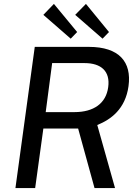

<svg xmlns="http://www.w3.org/2000/svg" viewBox="-20 -963 709 983"><path d="M256 -943 202 -887 342 -765 375 -799ZM420 -943 365 -887 505 -765 538 -799ZM569 0 478 -323C548 -351 622 -405 638 -522C655 -646 590 -723 435 -723H158L59 0H160L202 -305H380L464 0ZM361 -389H214L247 -640H413C498 -640 545 -598 534 -517C523 -433 459 -389 361 -389Z"/></svg>

Font: United Sans Medium
Style: Italic
Weight: 500
Italic angle: -8°
Designer: Pablo Impallari, Rodrigo Fuenzalida (Modified by Dan O. Williams)
Version: Version 1.000;PS 001.000;hotconv 1.0.88;makeotf.lib2.5.64775